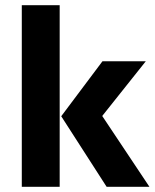

<svg xmlns="http://www.w3.org/2000/svg" viewBox="-20 -720 596 740"><path d="M64 -700H210V0H64ZM216 -272 375 -484H542L374 -273L556 0H391Z"/></svg>

Font: Play
Style: Bold
Weight: 700
Designer: Jonas Hecksher (Cyrillic expansion: Cyreal)
Foundry: Jonas Hecksher, Playtype, e-types AS
Version: Version 2.101; ttfautohint (v1.5.65-e2d9)